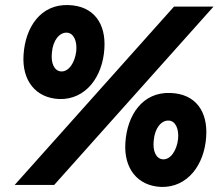

<svg xmlns="http://www.w3.org/2000/svg" viewBox="-20 -730 874 758"><path d="M38 0H194L823 -704H667ZM616 8C721 11 787 -80 794 -190C801 -289 753 -360 652 -363C543 -367 482 -276 475 -167C468 -66 522 4 616 8ZM623 -101C596 -103 582 -134 587 -176C591 -224 617 -256 647 -254C673 -252 687 -221 683 -181C678 -137 654 -99 623 -101ZM214 -339C319 -336 385 -427 392 -537C399 -636 351 -707 250 -710C141 -714 80 -623 73 -514C66 -413 120 -343 214 -339ZM221 -448C194 -450 180 -481 185 -523C189 -571 215 -603 245 -601C271 -599 285 -568 281 -528C276 -484 252 -446 221 -448Z"/></svg>

Font: Fixel Text 20240404
Style: Bold Italic
Weight: 700
Width: 4
Italic angle: -10°
Designer: AlfaBravo + MacPaw
Foundry: Kyrylo Tkachov, Marchela Mozhyna, Serhii Makarenko, Maria Weinstein, Zakhar Kryvoshyya
Version: Version 1.211;Glyphs 3.2 (3225)